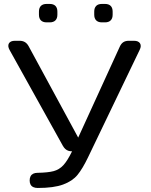

<svg xmlns="http://www.w3.org/2000/svg" viewBox="-20 -770 768 977"><path d="M170.9 109.4Q224.6 108.4 252.9 100.8Q281.2 93.3 302 71Q322.8 48.8 346.7 0Q335.9 0 327.4 -2.9Q318.8 -5.9 312.3 -12Q305.7 -18.1 300.3 -27.3L28.8 -515.6Q17.6 -536.1 25.4 -549.3Q33.2 -562.5 56.2 -562.5H79.1Q95.2 -562.5 106.4 -555.9Q117.7 -549.3 125.5 -535.2L377.9 -69.8L589.8 -533.2Q596.7 -548.3 607.7 -555.4Q618.7 -562.5 635.3 -562.5H661.6Q684.1 -562.5 692.4 -549.6Q700.7 -536.6 690.9 -516.6L427.7 31.2Q399.9 88.9 374.3 120.1Q348.6 151.4 301.3 168.9Q253.9 186.5 171.9 186.5Q158.7 186.5 149.4 182.1Q140.1 177.7 135.5 169.2Q130.9 160.6 130.9 148.4Q130.9 135.7 135.5 127Q140.1 118.2 149.2 113.8Q158.2 109.4 170.9 109.4ZM498.5 -750H514.2Q533.2 -750 543.2 -740Q553.2 -730 553.2 -710.9V-695.3Q553.2 -676.3 543.2 -666.3Q533.2 -656.2 514.2 -656.2H498.5Q479.5 -656.2 469.5 -666.3Q459.5 -676.3 459.5 -695.3V-710.9Q459.5 -730 469.5 -740Q479.5 -750 498.5 -750ZM217.3 -750H232.9Q252 -750 262 -740Q272 -730 272 -710.9V-695.3Q272 -676.3 262 -666.3Q252 -656.2 232.9 -656.2H217.3Q198.2 -656.2 188.2 -666.3Q178.2 -676.3 178.2 -695.3V-710.9Q178.2 -730 188.2 -740Q198.2 -750 217.3 -750Z"/></svg>

Font: Gyrochrome
Style: Regular
Weight: 400
Designer: David Moles
Foundry: David Moles
Version: Version 1.005;Glyphs 3.2.3 (3260)